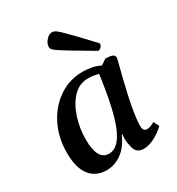

<svg xmlns="http://www.w3.org/2000/svg" viewBox="-171 -812 862 934"><g transform="rotate(-30 260.0 -345.5)"><path d="M157 12Q97 12 63.5 -30.5Q30 -73 30 -157Q30 -244 65 -313Q100 -382 159.5 -422Q219 -462 292 -462Q350 -462 390 -441L421 -462Q443 -462 457.5 -457.5Q472 -453 472 -438Q472 -433 465 -406.5Q458 -380 448 -340Q438 -300 428 -255Q418 -210 411 -167Q404 -124 404 -92Q404 -63 426 -63Q445 -63 469 -78L485 -47Q459 -22 426.5 -5Q394 12 365 12Q318 12 312 -40Q304 -65 309 -101H305Q281 -45 241.5 -16.5Q202 12 157 12ZM142 -168Q142 -112 157.5 -82Q173 -52 207 -52Q260 -52 296 -136Q332 -220 358 -413Q346 -416 331.5 -418.5Q317 -421 300 -421Q250 -421 215 -384Q180 -347 161 -289Q142 -231 142 -168ZM410 -512Q338 -554 297.5 -578.5Q257 -603 238.5 -615.5Q220 -628 215.5 -634.5Q211 -641 211 -648Q211 -667 227 -685Q243 -703 260 -703Q268 -703 276 -699Q284 -695 300 -680Q316 -665 348 -632Q380 -599 435 -540Q435 -527 427 -519.5Q419 -512 410 -512Z"/></g></svg>

Font: Petrona SemiBold
Style: Italic
Weight: 600
Italic angle: -9°
Designer: Ringo R. Seeber
Foundry: Ringo R. Seeber
Version: Version 2.001; ttfautohint (v1.8.3)